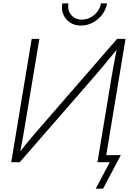

<svg xmlns="http://www.w3.org/2000/svg" viewBox="-20 -957 774 1133"><path d="M600.1 0H555.2L639.2 -507.3Q643.1 -530.3 648.2 -558.1Q653.3 -585.9 659.4 -617.9Q665.5 -649.9 672.4 -685.5L681.6 -679.7Q652.8 -644.5 627.7 -614Q602.5 -583.5 580.1 -556.4Q557.6 -529.3 536.6 -505.4L96.7 0H46.4L167 -727.5H212.4L125.5 -206.1Q122.1 -182.6 116.9 -155.3Q111.8 -127.9 106.4 -99.1Q101.1 -70.3 95.7 -42.5L86.4 -47.9Q108.9 -76.2 131.3 -103.5Q153.8 -130.9 175.3 -156.5Q196.8 -182.1 216.3 -204.1L670.9 -727.5H720.7ZM457.5 -806.2Q420.9 -806.2 393.8 -823.7Q366.7 -841.3 354 -871.1Q341.3 -900.9 347.7 -937H383.8Q377 -896.5 400.1 -868.9Q423.3 -841.3 463.9 -841.3Q490.7 -841.3 514.4 -854Q538.1 -866.7 554.7 -888.4Q571.3 -910.2 575.7 -937H611.8Q605.5 -900.9 583 -871.1Q560.5 -841.3 527.8 -823.7Q495.1 -806.2 457.5 -806.2ZM544.9 156.2 627.9 0H576.7L583.5 -41.5H692.9L588.4 156.2Z"/></svg>

Font: Inter 24pt ExtraLight
Style: Italic
Weight: 250
Italic angle: -9.3988°
Version: Version 4.001;git-66647c0bb